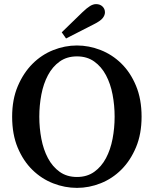

<svg xmlns="http://www.w3.org/2000/svg" viewBox="-20 -898 748 933"><path d="M171 -331Q171 -276 181 -223.5Q191 -171 213 -129.5Q235 -88 270 -63Q305 -38 354 -38Q403 -38 438 -63Q473 -88 495 -129.5Q517 -171 527 -223.5Q537 -276 537 -331Q537 -386 527 -438.5Q517 -491 495 -532.5Q473 -574 438 -599Q403 -624 354 -624Q305 -624 270 -599Q235 -574 213 -532.5Q191 -491 181 -438.5Q171 -386 171 -331ZM354 -677Q412 -677 468.5 -655Q525 -633 569.5 -589.5Q614 -546 641 -481Q668 -416 668 -331Q668 -247 641 -182.5Q614 -118 570 -74Q526 -30 469.5 -7.5Q413 15 354 15Q295 15 238.5 -7Q182 -29 137.5 -72.5Q93 -116 66 -180.5Q39 -245 39 -331Q39 -415 66.5 -479.5Q94 -544 138 -588Q182 -632 238.5 -654.5Q295 -677 354 -677ZM381 -839Q403 -860 418 -869Q433 -878 447 -878Q466 -878 478 -866.5Q490 -855 490 -838Q490 -824 479 -810Q468 -796 436 -780L301 -711L280 -741Z"/></svg>

Font: Source Serif Pro Semibold
Style: Regular
Weight: 600
Designer: Frank Grießhammer
Foundry: Adobe Systems Incorporated
Version: Version 1.014;PS Version 1.0;hotconv 1.0.73;makeotf.lib2.5.5